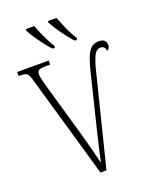

<svg xmlns="http://www.w3.org/2000/svg" viewBox="-168 -1023 887 1115"><g transform="rotate(-20 275.5 -465.5)"><path d="M71 -639Q62 -672 51 -680.5Q40 -689 11 -689H0V-714H195V-689H171Q136 -689 125 -682.5Q114 -676 114 -658Q114 -644 120.5 -619Q127 -594 131 -579L226 -248Q241 -193 254 -144Q267 -95 277 -52Q287 -98 297.5 -144.5Q308 -191 319 -235L399 -561Q410 -607 422.5 -643Q435 -679 454 -699.5Q473 -720 505 -720Q551 -720 551 -681Q551 -660 534 -650Q533 -663 525.5 -672.5Q518 -682 503 -682Q476 -682 461 -649.5Q446 -617 433 -564L292 0H255ZM377 -771Q359 -789 337.5 -817.5Q316 -846 297 -874.5Q278 -903 269 -921V-931H322Q331 -908 342.5 -880.5Q354 -853 367 -827Q380 -801 392 -784V-771ZM240 -771Q222 -789 200.5 -817.5Q179 -846 160 -874.5Q141 -903 132 -921V-931H184Q193 -908 205 -880.5Q217 -853 230 -827Q243 -801 255 -784V-771Z"/></g></svg>

Font: Noto Serif Condensed ExtraLight
Style: Regular
Weight: 200
Width: 3
Designer: Monotype Design Team
Foundry: Monotype Imaging Inc.
Version: Version 2.013; ttfautohint (v1.8.4.7-5d5b)